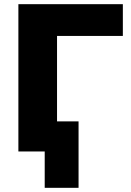

<svg xmlns="http://www.w3.org/2000/svg" viewBox="-20 -725 626 919"><path d="M194 174V0H81V-144H356V174ZM68 0V-705H568V-553H253V0Z"/></svg>

Font: Nunito Sans 11pt Black
Style: Regular
Weight: 900
Version: Version 3.101;gftools[0.9.27]